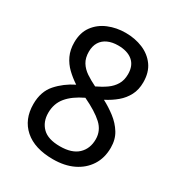

<svg xmlns="http://www.w3.org/2000/svg" viewBox="-174 -841 899 967"><g transform="rotate(30 275.5 -357.5)"><path d="M276 10Q169 10 110.5 -41.5Q52 -93 52 -182Q52 -255 92.5 -300.5Q133 -346 190 -374Q158 -395 132 -420Q106 -445 90.5 -478Q75 -511 75 -554Q75 -611 103 -649Q131 -687 177 -706Q223 -725 276 -725Q331 -725 376.5 -706Q422 -687 449.5 -649Q477 -611 477 -553Q477 -510 460 -477.5Q443 -445 414.5 -421Q386 -397 349 -378Q387 -358 421.5 -331.5Q456 -305 478 -269.5Q500 -234 500 -186Q500 -126 471.5 -82Q443 -38 393 -14Q343 10 276 10ZM274 -64Q343 -64 378 -97Q413 -130 413 -185Q413 -235 375 -270Q337 -305 263 -340Q202 -311 170.5 -273Q139 -235 139 -181Q139 -129 171.5 -96.5Q204 -64 274 -64ZM277 -414Q309 -429 334.5 -447Q360 -465 375 -490Q390 -515 390 -550Q390 -600 359.5 -625.5Q329 -651 275 -651Q241 -651 215.5 -639.5Q190 -628 176 -605.5Q162 -583 162 -550Q162 -514 177 -489.5Q192 -465 218 -447.5Q244 -430 277 -414Z"/></g></svg>

Font: lkorean85
Style: Book
Weight: 400
Designer: Jelle Bosma - Monotype Design Team
Foundry: Monotype Imaging Inc.
Version: Version 2.003